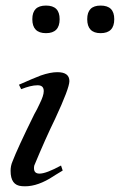

<svg xmlns="http://www.w3.org/2000/svg" viewBox="-20 -666 430 689"><path d="M390 -597C390 -630 374 -646 341 -646C309 -646 293 -630 293 -597C293 -564 309 -547 341 -547C374 -547 390 -564 390 -597ZM194 -597C194 -630 178 -646 145 -646C112 -646 96 -630 96 -597C96 -564 112 -547 145 -547C178 -547 194 -564 194 -597ZM229 -375C229 -396 215 -407 186 -407C169 -407 149 -403 126 -395C110 -389 84 -378 48 -362L56 -346C79 -355 98 -360 115 -360C130 -360 137 -353 137 -339C137 -328 132 -313 122 -293C116 -280 110 -268 103 -256C62 -173 36 -116 25 -87C20 -76 18 -64 18 -53C18 -18 31 0 58 2C89 5 122 -4 158 -25C171 -33 186 -43 205 -54L199 -72C164 -53 138 -43 122 -43C109 -43 102 -49 102 -62C102 -65 102 -68 103 -72C130 -137 155 -193 178 -240C212 -313 229 -358 229 -375Z"/></svg>

Font: GFS Pyrsos
Style: Regular
Weight: 400
Designer: George Matthiopoulos
Foundry: George Matthiopoulos
Version: Version 1.0